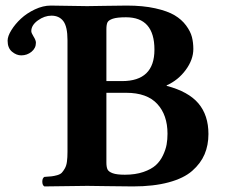

<svg xmlns="http://www.w3.org/2000/svg" viewBox="-20 -667 809 689"><path d="M293 -645Q306.6 -645 357.2 -646Q407.7 -647 435.1 -647Q493.2 -647 537.1 -637.2Q581.1 -627.4 606.4 -612.3Q631.8 -597.2 647.7 -575.7Q663.6 -554.2 668.7 -534.2Q673.8 -514.2 673.8 -491.2Q673.8 -453.1 646.5 -416Q619.1 -378.9 578.1 -360.8V-358.9Q656.2 -338.4 692.1 -295.9Q728 -253.4 728 -186Q728 -146 714.1 -113.3Q700.2 -80.6 669.9 -54Q639.6 -27.3 585.4 -12.7Q531.2 2 457 2Q424.3 2 367.4 1Q310.5 0 293 0L139.2 2Q131.8 -2.4 131.8 -15.1Q131.8 -27.8 139.2 -32.2Q155.8 -33.2 164.8 -34.2Q173.8 -35.2 185.1 -38.3Q196.3 -41.5 201.7 -47.1Q207 -52.7 212.6 -62.5Q218.3 -72.3 220.2 -86.9Q222.2 -101.6 222.2 -122.1V-522.9Q222.2 -571.3 207.3 -591.1Q192.4 -610.8 164.6 -610.8Q139.6 -610.8 116 -593.8Q92.3 -576.7 92.3 -555.2Q92.3 -548.8 100.6 -535.6Q108.9 -522.5 108.9 -513.7Q108.9 -494.1 93 -481.2Q77.1 -468.3 56.2 -468.3Q39.1 -468.3 23.2 -481.4Q7.3 -494.6 7.3 -521Q7.3 -537.1 20.8 -558.8Q34.2 -580.6 55.2 -600.1Q76.2 -619.6 105.2 -633.3Q134.3 -647 162.1 -647Q281.2 -645 293 -645ZM361.8 -334V-84Q361.8 -67.9 365.7 -59.3Q369.6 -50.8 384.3 -45.4Q398.9 -40 428.2 -40Q465.8 -40 494.4 -49.8Q522.9 -59.6 539.1 -74.2Q555.2 -88.9 564.9 -109.6Q574.7 -130.4 577.9 -148.4Q581.1 -166.5 581.1 -187Q581.1 -254.4 544.2 -294.2Q507.3 -334 433.1 -334ZM361.8 -562V-376H418Q534.2 -376 534.2 -488.8Q534.2 -605 432.1 -605Q400.4 -605 385 -599.9Q369.6 -594.7 365.7 -586.7Q361.8 -578.6 361.8 -562Z"/></svg>

Font: Linux Libertine G
Style: Bold
Weight: 700
Designer: Philipp H. Poll
Foundry: Philipp H. Poll
Version: Version 5.0.3